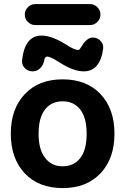

<svg xmlns="http://www.w3.org/2000/svg" viewBox="-20 -955 624 964"><path d="M207 -162.1Q238.3 -120.1 294.4 -120.1Q350.6 -120.1 382.8 -161.1Q415 -202.1 415 -283.2Q415 -364.3 382.8 -405.3Q350.6 -446.3 294.4 -446.3Q238.3 -446.3 206.1 -405.3Q173.8 -364.3 173.8 -283.2Q173.8 -202.1 207 -162.1ZM104.5 -482.4Q173.8 -556.6 294.4 -556.6Q415 -556.6 484.9 -482.4Q554.7 -408.2 554.7 -283.7Q554.7 -159.2 484.9 -85Q415 -10.7 294.4 -10.7Q173.8 -10.7 104 -85Q34.2 -159.2 34.2 -283.7Q34.2 -408.2 104.5 -482.4ZM311.5 -731.4Q353.5 -704.1 372.1 -704.1Q378.9 -704.1 382.8 -711.9Q393.6 -728.5 399.9 -737.8Q406.2 -747.1 418.9 -756.8Q431.6 -766.6 445.3 -766.6Q468.8 -766.6 484.4 -750Q498 -736.3 498 -717.8Q498 -714.8 498 -710.9Q482.4 -596.7 400.4 -596.7Q347.7 -596.7 277.3 -642.6Q233.4 -670.9 216.8 -670.9Q208 -670.9 203.1 -658.2Q203.1 -655.3 202.1 -652.3Q198.2 -628.9 182.1 -612.8Q166 -596.7 143.6 -596.7Q120.1 -596.7 104.5 -613.3Q90.8 -627 90.8 -646.5Q90.8 -649.4 90.8 -652.3Q104.5 -776.4 188.5 -776.4Q239.3 -776.4 311.5 -731.4ZM157.2 -829.1Q135.7 -829.1 120.1 -844.7Q104.5 -860.4 104.5 -881.8Q104.5 -903.3 120.1 -918.9Q135.7 -934.6 157.2 -934.6H431.6Q453.1 -934.6 468.8 -918.9Q484.4 -903.3 484.4 -881.8Q484.4 -860.4 468.8 -844.7Q453.1 -829.1 431.6 -829.1Z"/></svg>

Font: Gen Jyuu Gothic P Bold
Style: Bold
Weight: 700
Designer: [Source Han Sans]
Ryoko NISHIZUKA  (kana & ideographs); Paul D. Hunt (Latin, Greek & Cyrillic); Wenlong ZHANG  (bopomofo
Version: Version 1.002.20150607